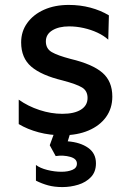

<svg xmlns="http://www.w3.org/2000/svg" viewBox="-20 -535 527 780"><path d="M233.3 14.6Q182.7 14.6 137.1 2.5Q91.6 -9.6 56.1 -30.9V-130.2Q93.8 -103.3 140.6 -88Q187.4 -72.6 233.2 -72.6Q281.6 -72.6 308.7 -89.5Q335.7 -106.4 335.7 -137.1Q335.7 -165.8 313.5 -179.5Q291.2 -193.2 234.2 -208.2Q147.9 -229.1 106.9 -264.4Q65.9 -299.6 65.9 -362.8Q65.9 -407.5 90.8 -441.8Q115.6 -476.2 159.1 -495.6Q202.7 -515 259.4 -515Q305.5 -515 347 -504Q388.6 -493 422.4 -472.6L419.8 -373.9Q401.7 -390.3 375.8 -402.4Q349.9 -414.4 320.1 -421.1Q290.3 -427.8 260.8 -427.8Q218.9 -427.8 192.6 -411.7Q166.3 -395.6 166.3 -366.9Q166.3 -337.4 190 -323.5Q213.8 -309.6 267.3 -295.5Q355.9 -274.4 396.1 -239.5Q436.3 -204.7 436.3 -142.6Q436.3 -95 410.9 -59.7Q385.5 -24.4 339.8 -4.9Q294.1 14.6 233.3 14.6ZM233.6 225Q201.2 225 175.8 218.1Q150.2 211.2 126 198.9V135.2Q142.8 148 172 155.4Q201.2 162.8 229.8 162.8Q255.9 162.8 274.2 155Q292.5 147.3 292.5 129.8Q292.5 109.8 265.3 102.2Q238.2 94.5 206.2 99L182.1 55.1L209.5 -20H273.4L255.2 39.1Q306.3 43.2 338 65.5Q369.8 87.8 369.8 128.5Q369.8 163.2 349.4 184.5Q329.1 205.8 297.8 215.4Q266.5 225 233.6 225Z"/></svg>

Font: Geologica-Sharp
Style: Regular
Weight: 100
Designer: Sindre Bremnes, Frode Helland
Foundry: Monokrom Skriftforlag AS
Version: Version 1.010;gftools[0.9.28]